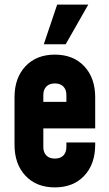

<svg xmlns="http://www.w3.org/2000/svg" viewBox="-20 -800 474 833"><path d="M363 -780 265 -608H170L228 -780ZM393 -243H168V-162Q168 -139 181 -125.5Q194 -112 218 -112Q242 -112 255 -125.5Q268 -139 268 -162V-182H393V-172Q393 -88 345.5 -37.5Q298 13 218 13Q138 13 90.5 -37.5Q43 -88 43 -172V-378Q43 -462 90.5 -512.5Q138 -563 218 -563Q298 -563 345.5 -512.5Q393 -462 393 -378ZM168 -388V-358H268V-388Q268 -411 255 -424.5Q242 -438 218 -438Q194 -438 181 -424.5Q168 -411 168 -388Z"/></svg>

Font: Mohave Bold
Style: Regular
Weight: 700
Designer: Gumpita Rahayu
Foundry: Tokotype
Version: Version 2.002;PS 002.002;hotconv 1.0.88;makeotf.lib2.5.64775